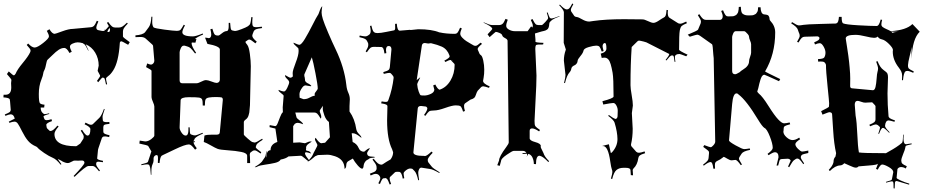

<svg xmlns="http://www.w3.org/2000/svg" viewBox="-46 -930 5345 1102"><path d="M567.9 -229 581.5 -230 582.5 -219.2Q557.6 -216.8 552.2 -212.9Q546.9 -209 546.9 -199.2V-179.2Q546.9 -171.9 548.3 -168.5Q551.8 -160.2 582.5 -153.8L580.6 -143.1Q564.9 -147 558.6 -147Q552.2 -147 550 -146.5Q547.9 -146 546.4 -145.8Q544.9 -145.5 543.5 -143.8Q542 -142.1 541.3 -141.6Q540.5 -141.1 539.3 -138.7Q538.1 -136.2 538.1 -136Q538.1 -135.7 535.4 -127.9Q532.7 -120.1 527.8 -105.5L519.5 -81.1Q516.6 -71.8 516.6 -70.8L511.7 -21Q511.7 -12.7 545.4 -6.8L544.4 1Q526.9 -2 520.3 -2Q513.7 -2 511 -0.5Q508.3 1 507.8 2Q505.9 4.4 505.9 13.4Q505.9 22.5 527.8 48.8L522.5 53.2Q499 22.9 487.8 22.9H461.4Q446.3 22.9 381.8 85L376.5 80.1Q437.5 16.6 438.5 4.9V2Q437 -8.8 423.8 -8.8L402.8 -7.8Q388.7 -7.8 384 -8.3Q379.4 -8.8 377.4 -7.8L350.6 4.9Q348.6 5.9 341.3 5.9Q334 5.9 321.5 0.7Q309.1 -4.4 305.7 -7.8L285.6 -18.1Q288.1 -12.7 306.6 12.2L301.8 15.1Q277.8 -15.6 257.1 -24.2Q236.3 -32.7 207.3 -52.2Q178.2 -71.8 166.5 -85.9L161.6 -88.9Q132.3 -101.1 114.7 -122.1Q97.2 -143.1 81.1 -175.5Q64.9 -208 56.6 -220Q48.3 -231.9 37.6 -231.9Q26.9 -231.9 7.8 -225.1L4.4 -231.9L38.6 -249Q32.7 -273.9 15.6 -273.9Q6.8 -273.9 -15.1 -265.1L-18.6 -272.9Q4.4 -282.2 10 -287.1Q15.6 -292 15.6 -299.8L11.7 -348.1Q11.2 -356.4 9.8 -360.4Q5.4 -369.1 -26.4 -371.1L-25.4 -386.2H-14.2Q18.6 -386.2 18.6 -428.2L17.6 -453.1L19.5 -471.2Q19.5 -476.1 -6.3 -504.9L4.4 -520Q28.8 -497.1 33.4 -497.6Q38.1 -498 43.5 -506.8Q53.2 -530.8 85 -569.1Q116.7 -607.4 126.5 -628.9Q129.4 -633.3 129.4 -640.9Q129.4 -648.4 107.4 -671.9L115.7 -680.2Q137.2 -657.2 152.8 -657.2Q168.5 -657.2 201.7 -683.3Q234.9 -709.5 234.9 -720.7Q234.9 -731.9 222.7 -752.9L237.8 -762.2Q253.4 -735.8 267.6 -735.8Q272 -735.8 310.5 -750Q349.1 -764.2 372.6 -764.2L477.5 -773.9Q486.8 -774.9 493.4 -781.5Q500 -788.1 509.8 -811L518.6 -807.1Q506.8 -780.3 506.8 -773.4Q506.8 -766.6 508.8 -763.2Q511.2 -758.3 518.6 -756.8L537.6 -752.9Q540.5 -752 546.1 -752Q551.8 -752 556.6 -756.8L552.7 -766.1Q553.7 -762.2 558.6 -757.8Q566.4 -764.6 578.6 -779.8L579.6 -778.8L567.9 -798.8L574.7 -804.2Q589.8 -783.2 597.4 -777.6Q605 -772 614.7 -772H636.7Q646.5 -772 655.5 -777.1Q664.6 -782.2 682.6 -799.8L687.5 -794.9Q669.9 -776.4 664.8 -767.6Q659.7 -758.8 659.7 -749V-720.2Q659.7 -715.3 698.7 -688L689.5 -672.9Q654.8 -692.9 651.9 -692.9Q641.6 -692.9 641.6 -682.1Q634.8 -573.7 603.5 -525.4Q588.9 -502.9 575.7 -493.9Q562.5 -484.9 562.5 -478.3Q562.5 -471.7 568.8 -446.8L562.5 -444.8Q556.2 -477.1 553.5 -480.2Q550.8 -483.4 547.9 -483.9H544.4L541.5 -484.9Q539.6 -484.9 517.6 -458L510.7 -465.8Q528.8 -491.2 528.8 -493.2L527.8 -498L517.6 -517.1Q514.6 -522 514.6 -524.9L520.5 -553.2Q520.5 -594.2 500.5 -627.7Q480.5 -661.1 445.8 -675.8Q449.7 -666.5 462.4 -640.1L460.4 -639.2Q444.3 -671.4 440.7 -674.1Q437 -676.8 434.3 -678.2Q431.6 -679.7 429.7 -682.1Q412.6 -687 399.7 -687Q386.7 -687 371.1 -679.9Q355.5 -672.9 355.5 -662.8Q355.5 -652.8 365.7 -632.8L352.5 -626Q337.9 -654.8 322.5 -654.8Q307.1 -654.8 291 -644.3Q274.9 -633.8 254.2 -613Q233.4 -592.3 228.5 -588.6Q223.6 -585 221.7 -575.2Q214.4 -537.6 208.5 -527.3Q202.6 -517.1 201.9 -507.3Q201.2 -497.6 191.4 -472.7Q176.8 -437 176.8 -390.9Q176.8 -344.7 183.1 -337.6Q189.5 -330.6 209.5 -329.1L207.5 -313H187.5Q187.5 -294.9 195.8 -284.9Q204.1 -274.9 210.7 -274.9Q217.3 -274.9 235.8 -279.8L236.8 -275.9Q203.6 -267.1 203.6 -261.2L207.5 -250Q210.4 -240.2 221.7 -240.2Q232.9 -240.2 249.5 -246.1L252.4 -234.9Q219.7 -224.1 219.7 -212.9Q219.7 -209 220.7 -207L221.7 -199.2L224.6 -192.9L235.8 -182.1Q236.8 -181.2 238 -180.2Q239.3 -179.2 239.7 -178.7Q240.2 -178.2 245.1 -178.2Q257.8 -178.2 283.7 -209L290.5 -204.1Q266.6 -176.8 266.6 -161.1Q266.6 -90.8 388.7 -90.8Q393.6 -90.8 395.5 -92.8L414.6 -106L432.6 -133.8Q434.6 -140.6 434.6 -147.5Q434.6 -154.3 417.5 -180.2L424.8 -185.1Q444.8 -151.9 456.5 -151.9Q472.7 -151.9 472.7 -189Q472.7 -201.2 439.5 -216.8L444.8 -226.1Q466.8 -213.9 475.6 -213.9Q484.4 -213.9 489.7 -220.2L524.4 -253.9Q537.1 -266.6 550.8 -305.2L554.7 -303.2Q542.5 -268.6 542.5 -259.3Q542.5 -250 543.5 -247.1V-245.1Q543.9 -238.8 544.9 -236.3Q547.4 -229 567.9 -229ZM569.8 -748Q573.7 -746.1 576.7 -746.1Q585.4 -746.1 585.4 -759.8Q585.4 -762.2 583.5 -770Q573.2 -758.8 569.8 -748ZM552.7 -766.1Q550.8 -770 550.8 -771ZM511.7 -759.8 510.7 -761.2V-762.2Z M1257.8 -752Q1266.6 -756.3 1266.6 -778.8V-798.8H1274.9Q1275.9 -784.7 1276.9 -777.3Q1277.8 -770 1278.1 -767.6Q1278.3 -765.1 1279.8 -762.5Q1281.2 -759.8 1281.5 -758.8Q1281.7 -757.8 1284.4 -756.6Q1287.1 -755.4 1287.8 -755.1Q1288.6 -754.9 1292.5 -754.2Q1296.4 -753.4 1297.6 -752.7Q1298.8 -752 1306.6 -752.4Q1314.5 -752.9 1340.3 -762.7Q1366.2 -772.5 1377 -779.5Q1387.7 -786.6 1390.6 -795.4Q1393.6 -804.2 1396.5 -832L1403.8 -831.1Q1401.9 -815.9 1401.9 -800.5Q1401.9 -785.2 1406.5 -779.5Q1411.1 -773.9 1422.9 -773.9Q1434.6 -773.9 1456.5 -776.9L1458.5 -769Q1431.6 -765.6 1423.1 -762Q1414.6 -758.3 1410.6 -751L1403.8 -733.9Q1401.9 -728 1401.9 -725.1Q1401.9 -711.9 1427.7 -690.9L1419.9 -681.2Q1393.1 -703.1 1385.5 -703.1Q1377.9 -703.1 1368.7 -694.8Q1362.8 -692.4 1362.8 -688.7Q1362.8 -685.1 1372.8 -673.1Q1382.8 -661.1 1388.2 -620.1Q1393.6 -579.1 1393.6 -549.8L1388.7 -326.2Q1387.7 -317.9 1386.7 -304Q1385.7 -290 1384.8 -283.9Q1383.8 -277.8 1380.9 -268.6Q1376.5 -252.9 1365 -244.6Q1353.5 -236.3 1353.5 -229V-158.2Q1353.5 -153.8 1376 -134.5Q1398.4 -115.2 1400.9 -115.2L1415.5 -111.8Q1424.8 -111.8 1458.5 -133.8L1461.9 -127.9Q1439 -113.3 1432.1 -106.7Q1425.3 -100.1 1423.8 -92.8V-90.8Q1421.9 -88.9 1421.9 -85Q1421.9 -79.1 1453.6 -56.2L1449.7 -48.8Q1424.8 -66.9 1417.2 -66.9Q1409.7 -66.9 1405.8 -64.9L1393.6 -56.2Q1387.7 -52.7 1387.7 -41L1388.7 -28.8L1389.6 5.9H1372.6V-35.2Q1372.6 -51.3 1339.4 -57.9Q1306.2 -64.5 1261.7 -67.4Q1217.3 -70.3 1203.6 -75.4Q1189.9 -80.6 1164.1 -95.5Q1138.2 -110.4 1123.5 -115.2L1127.4 -151.9Q1140.6 -157.2 1171.9 -157.2H1198.7Q1215.8 -157.2 1215.8 -172.9L1232.9 -356.9Q1232.9 -369.1 1224.6 -371.1Q1214.4 -373 1192.1 -373Q1169.9 -373 1154.1 -370.4Q1138.2 -367.7 1134 -359.4Q1129.9 -351.1 1129.9 -324.2H1117.7Q1117.7 -351.1 1113.8 -359.4Q1109.9 -367.7 1096.2 -369.9Q1082.5 -372.1 1037.6 -372.1Q992.7 -372.1 990.7 -355L984.9 -200.2Q983.9 -187 995.6 -169.4Q1007.3 -151.9 1019.5 -151.9Q1035.6 -151.9 1035.6 -186V-199.2H1042.5Q1043.5 -165 1046.4 -161.6Q1049.3 -158.2 1053.7 -157.2L1064.5 -153.8Q1066.9 -152.8 1073.5 -152.8Q1080.1 -152.8 1116.7 -168L1118.7 -163.1Q1082 -147.9 1071.8 -134.8L1069.8 -129.9Q1064.5 -122.6 1064.5 -117.2L1072.8 -121.1L1070.8 -113.8Q1066.9 -113.8 1064.5 -112.8Q1066.9 -100.1 1083.5 -79.1L1073.7 -70.8Q1051.8 -101.1 1038.6 -101.1Q1016.1 -101.1 956.1 -72Q896 -43 890.4 -40.8Q884.8 -38.6 881.8 -36.1Q873 -28.8 869.6 5.9L859.9 4.9Q860.8 -5.9 860.8 -22.9Q860.8 -40 853.5 -40Q846.2 -40 840.8 -34.4Q835.4 -28.8 835.4 -21V-7.8Q835.4 0.5 829.1 13.9Q822.8 27.3 822.8 56.2V73.2H819.8Q817.4 28.8 812.5 22.9L810.5 17.1Q806.6 13.2 798.1 13.2Q789.6 13.2 765.6 18.1L764.6 13.2Q798.3 4.9 801.3 1.2Q804.2 -2.4 804.4 -4.9Q804.7 -7.3 814 -33.7Q823.2 -60.1 822.8 -61L804.7 -91.8Q802.7 -96.2 753.9 -106L755.9 -123L787.6 -118.2Q804.7 -118.2 822.3 -131.6Q839.8 -145 839.8 -151.9V-318.8Q839.8 -327.1 831.8 -345.2Q823.7 -363.3 823.7 -372.1V-523.9Q823.7 -528.8 792.5 -544.9L798.8 -565.9Q814 -559.1 820.6 -559.1Q827.1 -559.1 833.5 -565.7Q839.8 -572.3 839.8 -581.1L832.5 -667Q832.5 -669.9 827.6 -674.8L789.6 -709Q779.3 -717.8 761 -717.8Q742.7 -717.8 731.4 -716.8V-727.1Q773.4 -730 786.6 -745.1L808.6 -774.9Q820.8 -792 822.8 -834H828.6Q827.6 -825.2 827.6 -804.2Q827.6 -783.2 835.4 -772.9Q843.3 -767.1 897.5 -760Q951.7 -752.9 968 -752.9Q984.4 -752.9 990.5 -759.5Q996.6 -766.1 1008.8 -788.1L1015.6 -784.2Q1000.5 -756.8 1000.5 -745.1Q1000.5 -721.2 1061.5 -721.2Q1077.6 -721.2 1117.7 -737.8L1119.6 -731.9Q1083.5 -716.8 1071.8 -705.1L1081.5 -707L1075.7 -685.1L1055.7 -686Q1053.7 -684.1 1053.7 -682.1Q1053.7 -663.6 1079.6 -627L1073.7 -623Q1056.6 -645.5 1048.1 -653.1Q1039.6 -660.6 1029.8 -663.1L1013.7 -668H1008.8Q998 -668 991.5 -652.8Q984.9 -637.7 984.9 -629.9V-469.2Q984.9 -452.1 1000.5 -452.1H1081.5Q1091.8 -452.1 1108.9 -461.2Q1126 -470.2 1136.5 -470.2Q1147 -470.2 1167.7 -462.2Q1188.5 -454.1 1197 -454.1Q1205.6 -454.1 1210.7 -459.5Q1215.8 -464.8 1215.8 -472.2V-646Q1215.8 -665 1144.5 -678.2L1130.9 -713.9Q1142.1 -713.9 1151.9 -710.9Q1158.2 -710.9 1162.4 -716.3Q1166.5 -721.7 1166.5 -731.9Q1166.5 -742.2 1161.6 -762.2L1172.9 -765.1Q1180.2 -738.8 1186 -732.4Q1191.9 -726.1 1203.6 -726.1H1207.5Q1212.4 -726.1 1227.8 -739Q1243.2 -752 1257.8 -752Z M2063 -41Q2068.4 -31.7 2086.4 -31.2Q2104.5 -30.8 2106 -27.8Q2106 -25.9 2093.3 -24.7Q2080.6 -23.4 2076.2 -21.5Q2071.8 -19.5 2069.8 -17.1Q2067.9 -14.6 2061.3 -12Q2054.7 -9.3 2048.6 0.2Q2042.5 9.8 2041.5 17.6Q2040 38.1 2032.7 38.1Q2023.4 38.1 2006.8 19Q1990.2 0 1979 -20L1954.6 -5.9Q1941.9 0.5 1941.4 18.1Q1940.9 35.6 1931.6 39.1Q1931.6 -14.6 1877 -33.2Q1851.6 -42 1832.3 -42Q1813 -42 1778.8 -40L1762.7 -33.2Q1761.2 -32.7 1752.4 -24.4Q1728 -2.9 1718.8 -2.9L1722.7 -6.8H1721.7Q1719.7 -6.8 1703.1 -21.5Q1686.5 -36.1 1680.7 -36.1L1609.9 -32.2Q1594.7 -19.5 1564.9 -14.2Q1557.6 -1 1532.5 4.9Q1507.3 10.7 1475.6 15.1Q1443.8 19.5 1434.3 24.7Q1424.8 29.8 1421.4 29.8Q1418 29.8 1416 28.8Q1442.9 13.2 1457 -2L1474.6 -27.8Q1478.5 -32.7 1480.2 -46.9Q1481.9 -61 1484.9 -64Q1482.9 -45.9 1482.9 -36.9Q1482.9 -27.8 1484.9 -25.9V-36.1Q1484.9 -66.9 1506.8 -67.9Q1506.8 -102.5 1545.9 -115.2L1534.7 -191.9L1501 -200.2L1502 -211.9Q1529.3 -206.1 1533.7 -206.1Q1541 -206.1 1547.6 -222.2Q1554.2 -238.3 1561.8 -258.8Q1569.3 -279.3 1577.6 -286.1Q1576.7 -295.9 1576.7 -314L1582 -379.9Q1582 -384.8 1567.6 -395Q1553.2 -405.3 1552.7 -412.1V-414.1Q1574.7 -404.8 1583.7 -404.8Q1592.8 -404.8 1603.3 -427.2Q1613.8 -449.7 1613.8 -457.8Q1613.8 -465.8 1602.1 -476.6Q1586.9 -491.2 1590.8 -499Q1615.2 -483.9 1621.3 -483.9Q1627.4 -483.9 1634.8 -491.2Q1633.8 -495.1 1633.8 -510.5Q1633.8 -525.9 1650.9 -569.6Q1668 -613.3 1668 -638.2L1667 -649.9Q1667 -653.8 1653.1 -665.3Q1639.2 -676.8 1638.7 -683.1V-685.1Q1665 -672.9 1671.9 -672.9Q1683.6 -672.9 1704.1 -707Q1724.6 -741.2 1747.8 -787.1Q1771 -833 1776.6 -840.3Q1782.2 -847.7 1785.6 -858.9Q1796.4 -890.6 1803.7 -894Q1799.8 -871.1 1799.8 -857.7Q1799.8 -844.2 1807.1 -820.1Q1814.5 -795.9 1837.9 -741.2Q1861.3 -686.5 1880.9 -646Q1930.7 -542.5 1941.9 -441.9Q1944.3 -417 1953.1 -397.9Q1961.9 -378.9 1961.9 -359.9L1960 -320.8V-290Q1990.2 -248 1999 -188Q2002 -172.9 2014.9 -160.4Q2027.8 -147.9 2027.8 -141.1L2028.8 -138.2Q1997.1 -165 1981 -165H1972.7L1978 -115.2Q2002.4 -104.5 2012.2 -81.1Q2021 -59.1 2043.9 -59.1Q2044.9 -59.1 2056.6 -69.1Q2068.4 -79.1 2077.6 -79.1Q2061 -56.6 2061 -51.3Q2061 -45.9 2063 -42ZM1798.8 -107.9 1804.7 -108.9 1819.8 -110.8 1847.7 -142.1 1841.8 -230Q1824.7 -242.2 1815.7 -267.8Q1806.6 -293.5 1806.6 -305.7Q1806.6 -317.9 1807.1 -319.8Q1807.6 -321.8 1807.6 -323.2L1793 -301.8Q1789.1 -296.4 1789.1 -292.5Q1789.1 -288.6 1793.5 -277.8Q1797.9 -267.1 1797.9 -259.5Q1797.9 -252 1794.9 -249Q1780.8 -272.5 1774.2 -278.3Q1767.6 -284.2 1757.8 -284.2H1648.9L1655.8 -256.8Q1657.2 -251 1675 -237.8Q1692.9 -224.6 1693.8 -216.8Q1672.9 -225.1 1663.3 -225.1Q1653.8 -225.1 1646 -219.2L1636.7 -206.1V-110.8L1673.8 -112.8L1703.6 -107.9Q1706.1 -107.9 1717 -113Q1728 -118.2 1734.9 -118.2Q1741.7 -118.2 1743.7 -117.2Q1724.6 -105.5 1718.5 -99.4Q1712.4 -93.3 1710.9 -85.9V-75.2L1710 -71.8Q1710 -64.9 1717.3 -64.5Q1732.9 -63.5 1739.7 -48.8Q1717.8 -56.2 1711.2 -56.2Q1704.6 -56.2 1704.6 -47.9Q1707 -36.1 1727.1 -11.2Q1744.1 -29.3 1748.5 -40Q1752.9 -50.8 1764.4 -71.8Q1775.9 -92.8 1775.9 -96.7Q1775.9 -100.6 1768.8 -112.8Q1761.7 -125 1761.7 -130.1Q1761.7 -135.3 1765.6 -139.2Q1786.6 -107.9 1798.8 -107.9ZM1736.8 -435.1 1708 -439.9Q1697.8 -439.9 1689 -427.7Q1672.9 -405.8 1672.9 -389.4Q1672.9 -373 1673.8 -369.1L1695.8 -360.8Q1714.4 -360.8 1727.1 -367.9Q1739.7 -375 1745.6 -377L1761.7 -381.8Q1759.8 -385.7 1759.8 -390.6Q1759.8 -395.5 1768.8 -406.2Q1777.8 -417 1777.8 -421.9Q1777.8 -441.9 1764.6 -509.5Q1751.5 -577.1 1743.7 -601.1L1700.7 -502.9V-493.2Q1702.6 -491.2 1704.6 -473.1V-469.2Q1706.5 -457 1728 -448.2Q1740.2 -439.9 1740.7 -437Q1740.7 -435.1 1736.8 -435.1Z M2240.2 56.2H2231.4Q2223.6 56.2 2220.7 59.1L2196.8 82Q2190.4 85.4 2190.4 95.2Q2190.4 105 2198.7 126L2190.4 128.9Q2182.1 105.5 2177.2 99.1Q2172.4 92.8 2165.5 91.8L2162.6 92.8Q2156.2 92.8 2153.3 93.8Q2146 96.7 2134.8 126L2125.5 122.1Q2136.7 101.6 2136.7 92.5Q2136.7 83.5 2129.2 75.7Q2121.6 67.9 2110.6 67.9Q2099.6 67.9 2081.5 77.1L2076.7 66.9Q2095.7 60.1 2100.3 57.4Q2105 54.7 2107.2 53.5Q2109.4 52.2 2111.1 49.1Q2112.8 45.9 2113.3 45.4Q2115.7 43 2115.7 35.4Q2115.7 27.8 2114.7 23.4Q2112.3 11.7 2091.8 -14.2L2098.6 -19Q2114.3 1 2122.6 7.3Q2130.9 13.7 2140.6 15.1H2142.6Q2147.5 15.1 2152.3 11.7Q2169.9 -0.5 2195.8 -15.1Q2210.4 -35.2 2210.4 -56.2L2204.6 -73.2Q2175.8 -130.9 2175.8 -238.8L2177.7 -319.8Q2177.7 -326.2 2170.7 -329.8Q2163.6 -333.5 2141.6 -336.9L2144.5 -348.1Q2160.2 -345.2 2167 -345.2Q2173.8 -345.2 2177.2 -346.7Q2180.7 -348.6 2183.6 -356.9Q2206.1 -418.9 2213.4 -483.9Q2213.4 -485.4 2211.4 -492.2L2203.6 -502Q2197.3 -511.2 2189.7 -511.7Q2182.1 -512.2 2156.7 -505.9L2153.8 -516.1Q2177.7 -522.9 2184.1 -528.3Q2190.4 -533.7 2191.4 -543.9L2200.7 -646Q2200.7 -666 2185.1 -666Q2169.4 -666 2169.4 -642.1Q2169.4 -638.7 2171.4 -625L2160.6 -623Q2157.7 -644.5 2153.8 -651.9Q2149.9 -659.2 2142.6 -660.2L2098.6 -661.1Q2087.9 -661.1 2080.8 -656Q2073.7 -650.9 2059.6 -629.9L2052.7 -634.8Q2066.4 -656.7 2067.4 -668Q2068.4 -679.2 2066.4 -683.1L2061.5 -692.9Q2058.1 -701.2 2049.8 -706.3Q2041.5 -711.4 2016.6 -716.8L2018.6 -726.1Q2042 -721.2 2050 -721.2Q2058.1 -721.2 2064.7 -725.3Q2071.3 -729.5 2073.2 -731.2Q2075.2 -732.9 2075.7 -733.6Q2076.2 -734.4 2077.4 -736.1Q2078.6 -737.8 2079.1 -739Q2079.6 -740.2 2080.1 -742.2Q2081.5 -745.6 2081.5 -754.2Q2081.5 -762.7 2077.6 -780.8L2085.4 -783.2Q2091.3 -758.3 2095.9 -751Q2100.6 -743.7 2109.4 -741.2H2110.8L2121.6 -740.2Q2138.7 -740.2 2170.4 -746.8Q2202.1 -753.4 2211.4 -754.9Q2221.7 -754.9 2222.2 -767.8Q2222.7 -780.8 2221.7 -793L2231.4 -793.9Q2233.9 -753.9 2248.5 -753.9L2306.6 -758.8L2311.5 -757.8L2354.5 -762.2Q2432.1 -762.2 2475.6 -744.1H2477.5Q2514.2 -735.8 2565.4 -735.8Q2573.7 -735.8 2579.6 -742.2Q2585.4 -748.5 2594.7 -771L2604.5 -767.1Q2595.7 -746.6 2595.7 -736.3Q2595.7 -726.1 2606.9 -714.1Q2618.2 -702.1 2630.6 -694.1Q2643.1 -686 2657 -678.2Q2670.9 -670.4 2673.8 -668.7Q2676.8 -667 2684.6 -667Q2692.4 -667 2712.4 -685.1L2720.7 -678.2Q2695.8 -657.7 2695.8 -649.9Q2695.8 -642.1 2698.7 -639.2L2706.5 -621.1Q2708 -617.7 2715.1 -612.5Q2722.2 -607.4 2727.8 -581.8Q2733.4 -556.2 2733.4 -530.3Q2733.4 -504.4 2730 -485.8Q2726.6 -467.3 2726.6 -465.8Q2726.6 -450.2 2764.6 -434.1L2760.7 -425.8Q2738.3 -433.6 2729.5 -434.3Q2720.7 -435.1 2714.8 -429.2L2695.8 -409.2Q2689.9 -400.4 2686 -387.5Q2682.1 -374.5 2676.3 -368.7Q2670.4 -362.8 2653.8 -357.9L2627.4 -339.8Q2618.2 -335 2617.4 -323.7Q2616.7 -312.5 2622.6 -293L2611.8 -289.1Q2603.5 -316.4 2596.2 -320.8Q2588.4 -325.2 2569.3 -325.2Q2550.3 -325.2 2509 -310.5Q2467.8 -295.9 2445.8 -295.9Q2423.8 -295.9 2416.5 -290.5Q2409.2 -285.2 2395.5 -265.1L2387.7 -270Q2410.6 -301.3 2405.8 -311V-312Q2401.4 -318.8 2395.5 -318.8L2370.6 -321.8Q2353 -321.8 2351.6 -307.1L2326.7 -55.2Q2326.7 -35.2 2385.7 -35.2H2388.7L2392.6 -34.2Q2403.3 -34.2 2430.7 -60.1L2437.5 -53.2Q2408.7 -24.4 2408.7 -11.2L2409.7 -8.8V-4.9Q2411.6 1 2412.6 2L2430.7 24.9Q2437.5 35.2 2477.5 59.1L2475.6 63Q2436.5 41 2422.4 40L2372.6 32.2Q2363.8 32.2 2359.1 42Q2354.5 51.8 2354.5 61.5Q2354.5 71.3 2359.4 103L2354.5 105Q2345.2 63.5 2333.5 51.8L2323.7 42Q2320.8 37.1 2309.1 37.1Q2297.4 37.1 2283.9 47.6Q2270.5 58.1 2270.5 65.7Q2270.5 73.2 2274.4 92.8L2265.6 95.2Q2262.2 77.1 2260 73Q2257.8 68.8 2256.8 65.9Q2255.9 63 2253.4 61Q2251 59.1 2250 58.1Q2249 56.2 2240.2 56.2ZM2534.7 -605 2533.7 -611.8Q2521 -647.5 2490.2 -662.1Q2466.3 -672.9 2427.7 -682.1Q2415 -680.2 2411.6 -680.2L2392.6 -683.1Q2378.4 -683.1 2375.5 -669.9L2345.7 -470.2L2363.8 -484.9H2365.7Q2348.6 -452.1 2348.6 -445.8Q2350.1 -423.8 2357.2 -404.5Q2364.3 -385.3 2368.2 -383.5Q2372.1 -381.8 2389.4 -381.8Q2406.7 -381.8 2426.8 -391.1Q2446.8 -400.4 2446.8 -416Q2446.8 -416.5 2440.4 -439.9L2452.6 -444.8Q2464.4 -419.9 2476.6 -415Q2515.1 -427.2 2539.3 -467.3Q2563.5 -507.3 2563.5 -559.1Q2563.5 -560.1 2561.5 -564L2540.5 -585.9Q2531.7 -585.9 2509.8 -574.2L2504.4 -582Q2533.2 -597.2 2534.7 -605ZM2544.4 -585.9 2549.8 -580.1 2550.8 -581.1Q2547.4 -584.5 2544.4 -585.9Z M2979.5 -41 2978 -47.9Q2975.6 -47.9 2953.1 -45.9V-50.8L2975.1 -53.2Q2967.8 -64 2956.1 -64H2902.3Q2894.5 -64 2862.3 -41.7Q2830.1 -19.5 2830.1 -6.8L2822.3 22L2808.1 18.1L2818.4 -8.8Q2818.4 -30.8 2859.9 -86.4Q2874 -105 2874 -112.8L2867.2 -695.8Q2867.2 -704.1 2852.8 -711.4Q2838.4 -718.8 2836.7 -726.8Q2835 -734.9 2820.6 -741Q2806.2 -747.1 2799.3 -747.1Q2797.9 -747.1 2764.2 -716.8L2752.4 -732.9Q2779.3 -760.7 2779.3 -764.2Q2779.3 -776.9 2729.5 -799.8L2730.5 -801.8Q2765.1 -786.1 2778.3 -786.1H2817.4Q2829.6 -786.1 2837.6 -792.5Q2845.7 -798.8 2855.5 -821.8L2868.2 -816.9Q2859.4 -793.9 2859.4 -781.5Q2859.4 -769 2875.2 -760Q2891.1 -751 2909.2 -751H2982.4L3002.4 -778.8L3009.3 -772Q3012.2 -774.9 3012.2 -783.4Q3012.2 -792 3000.5 -815.9L3010.3 -820.8Q3021.5 -797.9 3027.8 -792Q3034.2 -786.1 3044.4 -786.1H3063.5Q3067.4 -786.1 3083.7 -803.5Q3100.1 -820.8 3100.1 -826.9Q3100.1 -833 3092.3 -856.9L3097.2 -858.9Q3105 -835.4 3108.6 -829.8Q3112.3 -824.2 3117.2 -824.2H3120.1Q3129.9 -824.2 3165 -837.9L3166 -835.9Q3133.8 -823.7 3123 -815.9L3110.4 -804.2Q3106.4 -799.8 3106.2 -790.5Q3106 -781.2 3103 -772.7Q3100.1 -764.2 3094.2 -760.3Q3085 -753.9 3075.2 -752.2Q3065.4 -750.5 3047.6 -744.9Q3029.8 -739.3 3024.4 -737.8L3027.3 -704.1V-690.9Q3027.3 -685.5 3073.2 -684.1L3071.3 -674.8Q3064.5 -674.3 3056.2 -674.3H3044.4Q3031.7 -674.3 3029.3 -668.9Q3026.4 -663.1 3026.4 -648.9L3033.2 -496.1Q3033.2 -447.8 3027.8 -354Q3022.5 -260.3 3022 -236.6Q3021.5 -212.9 3026.9 -205.6Q3032.2 -198.2 3053.2 -184.1L3048.3 -175.8Q3022.5 -192.9 3008.3 -192.9Q2994.1 -192.9 2994.1 -179.2V-136.2Q2994.1 -123 3026.1 -114.5Q3058.1 -106 3058.1 -91.8L3057.1 -87.9Q3057.1 -83.5 3064.5 -69.8Q3071.8 -56.2 3073.2 -51.8Q3079.1 -30.8 3105.5 -4.9L3101.1 0Q3071.3 -31.2 3054.2 -35.2H3053.2L3050.3 -36.1Q3030.3 -36.1 3030.3 12.2L3018.1 11.2Q3018.1 -7.8 3010.3 -25.4Q3002.4 -43 2986.3 -46.9L2976.1 -28.8Q2979.5 -36.6 2979.5 -41Z M3787.6 -872.1 3786.6 -856Q3786.6 -833 3797.9 -827.1L3842.8 -798.8Q3849.1 -793.9 3858.4 -793.9Q3867.7 -793.9 3892.6 -806.2L3896.5 -796.9Q3874 -787.6 3866.7 -781Q3859.4 -774.4 3855.5 -754.2Q3851.6 -733.9 3851.6 -645Q3851.6 -638.7 3900.4 -616.2L3892.6 -606.9Q3857.9 -620.1 3854.5 -620.1Q3827.6 -620.1 3827.6 -602.1Q3827.6 -594.2 3830.6 -575.2H3825.7Q3822.3 -605.5 3819.8 -608.4Q3817.4 -611.3 3814.5 -611.8H3810.5Q3804.2 -611.8 3796.9 -604Q3789.6 -596.2 3778.8 -583L3774.4 -585.9Q3795.4 -611.8 3795.4 -620.1L3671.4 -683.1Q3668 -686.5 3647.7 -691.7Q3627.4 -696.8 3622.1 -696.8Q3616.7 -696.8 3612.8 -692.9L3579.6 -660.2Q3572.8 -563 3572.8 -440.9Q3572.8 -422.4 3579.6 -383.8Q3586.4 -345.2 3586.4 -324.2L3580.6 -280.8L3585.4 -190.9Q3585.4 -142.1 3575.7 -101.1Q3575.7 -92.8 3578.6 -89.8L3605.5 -59.1Q3611.8 -53.2 3621.3 -53.2Q3630.9 -53.2 3653.8 -61L3656.7 -50.8Q3632.8 -43.5 3626 -37.8Q3619.1 -32.2 3617.7 -22.9Q3612.3 16.6 3589.8 37.1Q3585.4 42.5 3585.4 46.9L3587.4 76.2L3574.7 75.2L3572.8 47.9Q3572.8 31.2 3538.1 33.2Q3533.2 33.2 3531.7 33.2Q3507.8 33.2 3492.4 45.7Q3477.1 58.1 3467.8 97.2L3460.4 95.2Q3468.8 65.9 3468.8 57.4Q3468.8 48.8 3465.3 40.5Q3461.9 32.2 3456.5 -3.9Q3444.3 -91.8 3415.5 -91.8H3410.6Q3411.6 -92.8 3412.6 -92.8L3448.7 -102.1L3459.5 -53.2L3460.4 -51.8Q3462.4 -51.8 3467.8 -57.1Q3498.5 -91.8 3498 -132.1Q3497.6 -172.4 3481.4 -226.1Q3477.1 -240.7 3444.8 -265.1L3448.7 -270Q3474.6 -250 3487.8 -247.1Q3497.1 -250 3498.5 -262.2L3499.5 -291Q3500.5 -307.6 3492.4 -323.2Q3484.4 -338.9 3473.9 -338.9Q3463.4 -338.9 3416.5 -330.1L3411.6 -349.1Q3475.6 -365.7 3475.6 -376Q3475.6 -481.9 3470 -512.7Q3464.4 -543.5 3459 -561.5Q3448.2 -599.1 3423.8 -599.1Q3413.6 -599.1 3407.7 -597.2L3401.9 -622.1Q3434.6 -630.4 3434.6 -651.9Q3434.6 -683.1 3425.8 -683.1Q3419.9 -683.1 3416.3 -677.7Q3412.6 -672.4 3412.6 -665Q3412.6 -657.7 3418.5 -637.2L3407.7 -633.8Q3400.4 -655.3 3395 -661.6Q3389.6 -668 3375.5 -668Q3361.3 -668 3333.3 -659.9Q3305.2 -651.9 3303 -639.2Q3300.8 -626.5 3285.2 -607.9Q3269.5 -589.4 3269.3 -580.8Q3269 -572.3 3263.7 -565.2Q3258.3 -558.1 3252.4 -555.7Q3235.8 -548.8 3233.4 -537.1Q3231.4 -523.9 3223.6 -515.6Q3207.5 -498.5 3196.8 -453.1L3191.4 -454.1Q3199.7 -485.4 3199.7 -500L3190.4 -582Q3190.4 -613.3 3200.7 -642.1L3201.7 -646L3189.5 -684.1L3190.4 -859.9Q3190.4 -872.1 3163.6 -899.9L3167.5 -903.8Q3193.8 -876 3206.5 -876H3208.5Q3215.3 -876 3221.2 -881.8Q3227.1 -887.7 3238.8 -910.2L3244.6 -905.8Q3230.5 -881.3 3230.5 -873.8Q3230.5 -866.2 3233.4 -862.8L3250.5 -837.9Q3255.4 -833 3264.6 -832.3Q3273.9 -831.5 3295.7 -818.8Q3317.4 -806.2 3336.4 -806.2L3359.9 -809.6Q3431.2 -819.8 3535.6 -819.8L3641.6 -818.8Q3652.8 -818.8 3673.1 -808.8Q3693.4 -798.8 3704.8 -798.8Q3716.3 -798.8 3736.6 -812.5Q3756.8 -826.2 3763.9 -829.3Q3771 -832.5 3774.4 -840.3Q3777.8 -848.1 3779.8 -873ZM3671.4 -683.1Q3671.4 -683.1 3672.9 -682.1Q3671.4 -682.1 3671.4 -683.1Z M4244.6 -841.8H4261.7Q4275.9 -841.8 4279.1 -843.8Q4282.2 -845.7 4287.4 -847.7Q4292.5 -849.6 4294.7 -853.3Q4296.9 -856.9 4300.3 -861.3Q4305.2 -869.1 4305.2 -888.2H4319.3Q4320.3 -852.1 4337.9 -847.7Q4345.2 -846.2 4352.5 -845.7Q4370.1 -843.8 4371.1 -819.8Q4371.1 -814.9 4375 -811Q4403.3 -781.2 4403.3 -744.1Q4403.3 -618.7 4345.2 -520Q4346.7 -517.1 4432.1 -476.1L4425.3 -463.9Q4344.2 -501 4341.3 -501Q4338.4 -501 4335.4 -499.8Q4332.5 -498.5 4330.1 -495.6Q4327.6 -492.7 4325.7 -489.7Q4323.7 -486.8 4321.8 -481.2Q4319.8 -475.6 4318.4 -471.7Q4316.9 -467.8 4315.2 -460.7Q4313.5 -453.6 4312 -449.2Q4310.1 -440.9 4306.2 -423.8L4300.3 -404.8Q4300.3 -402.3 4309.1 -393.1Q4330.1 -377 4364.7 -321.8Q4399.4 -266.6 4420.7 -244.4Q4441.9 -222.2 4453.9 -222.2Q4465.8 -222.2 4486.3 -227.1L4489.3 -216.8Q4464.8 -210.4 4458.5 -206.1Q4452.1 -201.7 4452.1 -192.9L4451.2 -180.2Q4450.2 -178.2 4450.2 -174.8Q4450.2 -158.7 4468.3 -142.3Q4486.3 -126 4503.2 -126Q4520 -126 4541 -140.1L4546.4 -130.9Q4519 -113.8 4519 -102.3Q4519 -90.8 4534.4 -75.4Q4549.8 -60.1 4557.9 -60.1Q4565.9 -60.1 4593.3 -65.9V-51.8Q4562 -44.9 4559.1 -42.7Q4556.2 -40.5 4554.2 -38.6Q4550.3 -35.2 4550.3 -26.9Q4550.3 -18.6 4569.3 7.8L4564.5 12.2Q4549.8 -8.8 4543 -14.4Q4536.1 -20 4531.2 -20Q4526.4 -20 4522.5 -18.1L4510.3 -9.8Q4502 -3.4 4483.4 29.8L4477.1 25.9L4492.2 -7.8Q4487.8 -19 4474.1 -19L4440.4 -17.1Q4428.7 -17.1 4426.3 -2L4420.4 20H4411.1L4422.4 -27.8Q4422.4 -56.2 4401.4 -56.2Q4391.1 -56.2 4365.2 -39.1L4359.4 -46.9Q4389.2 -68.4 4389.2 -81.1Q4389.2 -104.5 4372.3 -147.5Q4355.5 -190.4 4341.3 -195.8Q4328.1 -205.1 4305.7 -242.2Q4237.8 -354.5 4192.4 -388.2Q4188 -394 4181.2 -394Q4161.6 -394 4156.2 -333L4138.2 -124Q4138.2 -116.7 4176.3 -95.5Q4214.4 -74.2 4225.1 -74.2Q4235.8 -74.2 4257.3 -78.1L4259.3 -69.8Q4219.2 -62 4210.4 -47.9L4198.2 -28.8Q4195.3 -22.9 4195.3 -18.3Q4195.3 -13.7 4212.4 14.2L4206.1 18.1Q4184.6 -12.2 4175.3 -12.2L4153.3 -9.8Q4143.1 -9.8 4127.2 -19.8Q4111.3 -29.8 4107.4 -29.8Q4105.5 -27.8 4101.3 -24.9Q4097.2 -22 4094.2 -19.8Q4091.3 -17.6 4088.4 -15.6Q4084 -12.7 4074.5 -8.3Q4064.9 -3.9 4061 1Q4057.1 5.9 4057.1 17.8Q4057.1 29.8 4058.1 38.1H4048.3Q4044.4 0 4032.2 0Q4020 0 3993.2 21L3989.3 15.1Q4009.3 0 4015.1 -7.8Q4021 -15.6 4021 -23.9L4023.4 -50.8V-55.7Q4023.4 -61.5 4017.8 -65.9Q4012.2 -70.3 4009.8 -72.3Q4000 -80.1 3990.2 -86.9L3996.1 -97.2Q4027.8 -85 4033.2 -85Q4038.6 -85 4048.8 -96.4Q4059.1 -107.9 4059.1 -117.2L4050.3 -596.2Q4049.8 -596.2 4048.3 -615.2Q4044.9 -672.9 4041 -675.8L3971.2 -725.1Q3961.4 -731 3956.1 -731Q3950.7 -731 3913.1 -719.2L3901.4 -731Q3957 -753.9 3960.4 -759.8L3975.1 -794.9Q3977.1 -800.8 3977.1 -808.3Q3977.1 -815.9 3959.5 -842.8L3967.3 -849.1Q3981.4 -827.6 3989 -821.8Q3996.6 -815.9 4006.3 -815.9H4086.4Q4092.8 -815.9 4097.4 -821.3Q4102.1 -826.7 4102.1 -836.7Q4102.1 -846.7 4093.3 -867.2L4104 -871.1Q4115.7 -840.8 4125 -837.4Q4128.9 -835.9 4136.2 -835.9L4152.8 -836.4Q4163.6 -836.4 4167 -838.1Q4170.4 -839.8 4175 -841.8Q4179.7 -843.8 4181.6 -846.4Q4183.6 -849.1 4186.8 -853.3Q4189.9 -857.4 4190.9 -862.3Q4194.3 -876 4194.3 -890.1L4206.1 -891.1Q4207 -858.4 4215.8 -851.6Q4228.5 -841.8 4244.6 -841.8ZM4156.2 -522.9Q4156.2 -503.9 4173.3 -503.9Q4177.2 -503.9 4183.1 -506.8L4200.2 -516.1Q4203.6 -521.5 4218.3 -530.3Q4253.4 -551.3 4253.4 -579.1Q4253.4 -587.9 4259.3 -604Q4265.1 -620.1 4265.1 -627.9V-675.8Q4265.1 -683.6 4259.3 -697Q4253.4 -710.4 4253.4 -718Q4253.4 -725.6 4246.6 -733.4Q4231.9 -751 4225.1 -751H4177.2Q4167.5 -751 4161.9 -737.3Q4156.2 -723.6 4156.2 -717.8Z M4730 -272.9Q4730 -286.1 4712.9 -286.1Q4710 -286.1 4674.8 -272L4667 -292Q4711.9 -314 4711.9 -317.9L4712.9 -336.9Q4713.4 -341.8 4703.9 -433.8Q4694.3 -525.9 4694.8 -558.1Q4691.4 -568.4 4685.5 -572.8Q4679.7 -577.1 4664.1 -577.1L4649.9 -576.2L4648.9 -590.8Q4679.7 -591.8 4685.1 -600.6Q4691.9 -611.8 4691.9 -627.9Q4691.9 -644 4680.9 -663.1Q4669.9 -682.1 4659.2 -682.1Q4648.4 -682.1 4631.8 -674.8L4627 -687Q4646.5 -695.3 4652.1 -700.2Q4657.7 -705.1 4657.7 -712.9Q4652.8 -721.2 4645 -721.2L4572.8 -719.2Q4563.5 -719.2 4556.4 -713.4Q4549.3 -707.5 4537.1 -686L4528.8 -689.9Q4543.9 -715.8 4543.9 -723.1Q4543.9 -730.5 4542.2 -735.4Q4540.5 -740.2 4537.6 -746.8Q4534.7 -753.4 4533.2 -759.8Q4528.8 -775.4 4495.1 -795.9L4500 -803.2Q4528.8 -784.2 4538.8 -784.2Q4548.8 -784.2 4565.9 -787.4Q4583 -790.5 4661.1 -792.5Q4739.3 -794.4 4745.1 -794.9L4742.7 -793.9Q4752.4 -794.9 4756.8 -796.9Q4767.1 -801.8 4769 -833H4784.7Q4784.7 -799.3 4793.5 -795.9Q4808.1 -789.1 4879.6 -784.9Q4951.2 -780.8 4985.8 -780.8Q4999.5 -780.8 5008.8 -817.9L5017.1 -815.9Q5012.7 -799.8 5012.7 -790Q5012.7 -780.3 5021.2 -774.2Q5029.8 -768.1 5044.7 -761.7Q5059.6 -755.4 5065.9 -751Q5155.8 -756.8 5190.9 -792L5232.9 -748Q5190.4 -707 5186 -591.8V-660.2Q5184.1 -643.6 5175 -607.4Q5166 -571.3 5165.5 -556.6Q5165 -542 5170.7 -536.4Q5176.3 -530.8 5198.7 -520L5195.8 -512.2Q5171.4 -522.9 5163.1 -522.9Q5154.8 -522.9 5151.4 -520.5Q5140.6 -513.2 5136.7 -469.2L5130.9 -470.2Q5131.8 -481 5131.8 -494.9Q5131.8 -508.8 5127.2 -518.8Q5122.6 -528.8 5113.3 -541Q5078.1 -585.9 5078.1 -633.8L5079.1 -643.1Q5079.1 -654.8 5056.4 -677.5Q5033.7 -700.2 5016.1 -703.9Q4998.5 -707.5 4991.7 -720.2Q4984.9 -712.9 4970.5 -712.9Q4956.1 -712.9 4921.6 -721.4Q4887.2 -730 4863.8 -730Q4808.1 -730 4808.1 -709Q4811.5 -686.5 4815.7 -660.2Q4819.8 -633.8 4823.2 -609.6Q4826.7 -585.4 4827.6 -573.5Q4828.6 -561.5 4830.6 -542Q4834 -507.3 4834 -478.8Q4834 -450.2 4833.5 -436.5Q4833 -422.9 4846.7 -422.9L4963.9 -412.1Q4974.6 -412.1 4979 -430.7Q4983.4 -449.2 4985.4 -478.3Q4987.3 -507.3 4990.5 -517.6Q4993.7 -527.8 4993.7 -537.6Q4993.7 -547.4 4982.9 -576.2L4990.7 -579.1Q5004.9 -542.5 5024.4 -528.8Q5043.5 -515.6 5047.1 -508.1Q5050.8 -500.5 5050.8 -486.8L5047.9 -394Q5047.9 -328.1 5053.7 -265.1Q5053.7 -257.3 5060.5 -252Q5067.4 -246.6 5090.8 -238.8L5087.9 -231Q5060.5 -238.8 5054.7 -238.8Q5036.1 -238.8 5033.7 -207Q5033.7 -197.3 5060.1 -170.9L5057.1 -168Q5030.8 -195.8 5022.9 -195.8H5021Q5011.7 -195.8 4999 -161.1L4995.1 -163.1Q5004.9 -191.9 5004.9 -196.8Q5004.9 -201.7 5002 -203.1L4993.7 -210.9Q4987.3 -215.8 4980 -215.8Q4972.7 -215.8 4947.8 -205.1L4943.8 -213.9Q4966.8 -223.6 4972.9 -229.5Q4979 -235.4 4979 -244.1V-320.8Q4979 -323.7 4969.5 -333Q4960 -342.3 4960 -342.8L4919.9 -340.8Q4912.1 -340.3 4897.2 -345.7Q4882.3 -351.1 4877 -351.1Q4859.9 -351.1 4859.9 -329.1L4864.7 -267.1Q4871.6 -231 4874.5 -160.2Q4877.4 -89.4 4883.8 -55.2Q4902.8 -50.8 5039.1 -50.8Q5044.9 -54.2 5058.3 -61.8Q5071.8 -69.3 5079.1 -73.7Q5086.4 -78.1 5097.2 -85Q5115.2 -96.7 5131.8 -110.8Q5136.7 -119.6 5137.7 -157.2H5141.1L5139.6 -134.8Q5139.6 -102.1 5154.8 -102.1Q5159.2 -102.1 5186 -106.9L5187 -102.1Q5155.8 -95.7 5153.1 -92.5Q5150.4 -89.4 5149.7 -81.1Q5148.9 -72.8 5137.9 -46.4Q5127 -20 5127 -8.5Q5127 2.9 5133.1 9.3Q5139.2 15.6 5158.7 23.9L5152.8 37.1Q5138.7 28.8 5125.7 28.8Q5112.8 28.8 5105 40L5100.1 90.8Q5100.1 95.2 5123 105.7Q5146 116.2 5172.9 124L5171.9 129.9L5101.1 108.9Q5094.2 108.9 5092.8 112.3Q5091.3 115.7 5090.8 116.2L5088.9 151.9L5083 150.9Q5082.5 145 5082.5 137Q5082.5 128.9 5082.3 125.2Q5082 121.6 5081.1 117.7Q5080.1 110.8 5073 110.8Q5065.9 110.8 5040 118.2L5039.1 113.8Q5068.8 105.5 5071.3 102.3Q5073.7 99.1 5073.7 96.2L5081.1 58.1Q5081.1 43.5 5055.4 28.8Q5029.8 14.2 5017.1 14.2Q5006.8 14.2 4991.7 43.9L4981.9 39.1Q4984.4 31.2 4988.8 21.5Q4993.2 11.7 4993.7 8.8Q4990.7 16.6 4940.7 20Q4890.6 23.4 4881.8 24.9Q4876 32.2 4865.7 32.2Q4855.5 32.2 4831.3 20.8Q4807.1 9.3 4799.8 6.8Q4789.1 19 4775.4 19.5Q4748 20.5 4716.8 51.8L4710.9 44.9Q4711.9 43 4720 34.2Q4728 25.4 4733.2 14.4Q4738.3 3.4 4738.3 -2.9Q4738.3 -20 4749 -30.8L4751 -40L4752.9 -50.8Q4740.7 -104.5 4736.3 -178Q4731.9 -251.5 4730 -272.9ZM5068.8 -749 5076.7 -741.2Q5088.9 -747.1 5107.9 -747.1ZM4656.7 -714.8 4657.7 -713.9Z"/></svg>

Font: Eater Caps
Style: Regular
Weight: 400
Version: Version 001.002